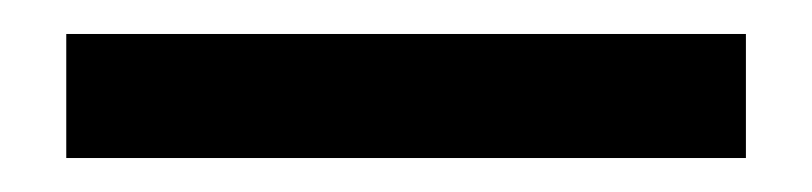

<svg xmlns="http://www.w3.org/2000/svg" viewBox="-20 -20 478 113"><path d="M19 73V0H419V73Z"/></svg>

Font: Figtree Light
Style: Regular
Weight: 400
Version: Version 2.002